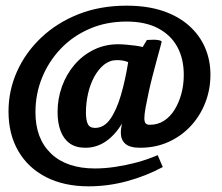

<svg xmlns="http://www.w3.org/2000/svg" viewBox="-20 -577 782 677"><path d="M292 80Q206 80 142.5 47.5Q79 15 44.5 -44.5Q10 -104 10 -184Q10 -258 40 -325Q70 -392 125.5 -444.5Q181 -497 257 -527Q333 -557 426 -557Q499 -557 554 -538.5Q609 -520 646.5 -486.5Q684 -453 703 -409Q722 -365 722 -314Q722 -261 703.5 -214Q685 -167 651.5 -131.5Q618 -96 573 -76Q528 -56 474 -56Q438 -56 422 -70Q406 -84 406 -109Q406 -117 407.5 -126Q409 -135 410 -141Q385 -100 352.5 -78Q320 -56 281 -56Q248 -56 226.5 -71Q205 -86 194 -114.5Q183 -143 183 -182Q183 -229 198.5 -272Q214 -315 242.5 -348.5Q271 -382 310.5 -401.5Q350 -421 397 -421Q409 -421 425.5 -419.5Q442 -418 458 -416Q474 -414 483 -411L498 -436Q502 -436 509.5 -436.5Q517 -437 522 -437Q533 -437 541.5 -435Q550 -433 550 -430Q550 -428 545.5 -412Q541 -396 534 -370Q527 -344 519 -313.5Q511 -283 504.5 -253Q498 -223 493.5 -198.5Q489 -174 489 -160Q489 -147 493.5 -142Q498 -137 509 -137Q536 -137 558 -151Q580 -165 595.5 -190Q611 -215 619.5 -246.5Q628 -278 628 -313Q628 -370 605 -412Q582 -454 537 -477.5Q492 -501 426 -501Q355 -501 296 -475.5Q237 -450 194.5 -405.5Q152 -361 128.5 -303.5Q105 -246 105 -181Q105 -88 160 -35.5Q215 17 315 17Q349 17 386 11.5Q423 6 461 -4Q499 -14 536 -30L554 12Q494 44 427.5 62Q361 80 292 80ZM315 -126Q347 -126 369 -157.5Q391 -189 406.5 -242Q422 -295 432 -358Q421 -362 412.5 -363.5Q404 -365 392 -365Q367 -365 347 -349Q327 -333 312.5 -306.5Q298 -280 290.5 -247Q283 -214 283 -180Q283 -154 289.5 -140Q296 -126 315 -126Z"/></svg>

Font: Manuale SemiBold
Style: Italic
Weight: 600
Italic angle: -11°
Designer: Eduardo Tunni / Pablo Cosgaya
Foundry: Eduardo Tunni / Pablo Cosgaya
Version: Version 1.002